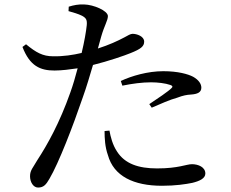

<svg xmlns="http://www.w3.org/2000/svg" viewBox="-20 -809 1040 863"><path d="M708 26C769 26 814 19 844 13C877 5 903 -7 903 -29C903 -58 871 -71 843 -71C817 -71 783 -52 686 -52C602 -52 541 -73 506 -128C486 -158 477 -194 472 -222L450 -220C450 -187 452 -148 465 -112C491 -17 581 26 708 26ZM651 -341 662 -325C697 -340 743 -361 777 -370C803 -380 820 -383 838 -384C868 -386 885 -394 885 -415C885 -432 873 -450 848 -464C825 -476 780 -489 714 -489C644 -489 572 -468 523 -445L530 -424C574 -433 619 -439 659 -439C689 -439 723 -435 746 -427C755 -424 758 -419 751 -413C739 -400 683 -362 651 -341ZM225 -492C257 -492 295 -497 329 -502C319 -464 308 -426 296 -393C248 -257 194 -160 147 -88C129 -56 115 -44 115 -17C115 10 130 34 151 34C176 34 187 21 202 -5C244 -76 308 -242 352 -371C369 -418 384 -470 398 -517C467 -534 542 -560 566 -570C614 -589 628 -601 628 -622C628 -646 595 -657 576 -657C567 -657 555 -650 539 -641C509 -625 470 -607 420 -591L435 -645C449 -694 465 -717 465 -737C464 -761 401 -788 358 -789C332 -790 312 -786 289 -779L288 -759C309 -753 331 -747 349 -738C367 -728 372 -720 370 -696C367 -667 359 -621 347 -571C309 -562 264 -555 219 -556C172 -556 142 -573 97 -610L81 -598C114 -512 161 -492 225 -492Z"/></svg>

Font: Source Han Serif CN Medium
Style: Regular
Weight: 500
Designer: Ryoko NISHIZUKA 西塚涼子 (kana & ideographs); Frank Grießhammer (Latin, Greek & Cyrillic); Wenlong ZHANG 张文龙 (bopomofo); San
Foundry: Adobe
Version: Version 2.002;hotconv 1.1.0;makeotfexe 2.6.0